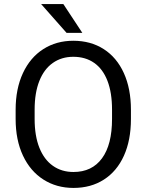

<svg xmlns="http://www.w3.org/2000/svg" viewBox="-20 -923 728 953"><path d="M57.6 0ZM344.7 9.8Q260.7 9.8 195.6 -31.7Q130.4 -73.2 94 -150.6Q57.6 -228 57.6 -332.5V-377.9Q57.6 -482.4 93.8 -560.1Q129.9 -637.7 194.8 -679.2Q259.8 -720.7 343.8 -720.7Q430.2 -720.7 494.9 -679.2Q559.6 -637.7 594.7 -560.3Q629.9 -482.9 629.9 -377.9V-332.5Q629.9 -227.1 595 -149.9Q560.1 -72.8 495.6 -31.5Q431.2 9.8 344.7 9.8ZM343.8 -641.1Q285.6 -641.1 242.2 -610.6Q198.7 -580.1 175.3 -521.2Q151.9 -462.4 151.9 -378.9V-332.5Q151.9 -248.5 175.5 -189.5Q199.2 -130.4 242.7 -99.9Q286.1 -69.3 344.7 -69.3Q436.5 -69.3 486.3 -137.2Q536.1 -205.1 536.1 -332.5V-378.9Q536.1 -462.9 513.4 -521.7Q490.7 -580.6 447.5 -610.8Q404.3 -641.1 343.8 -641.1ZM310.5 -759.8 184.1 -902.8H294.4L388.7 -759.8Z"/></svg>

Font: Heebo
Style: Regular
Weight: 400
Designer: Oded Ezer
Foundry: Meir Sadan
Version: Version 2.001; ttfautohint (v1.5.14-ce02) -l 8 -r 50 -G 200 